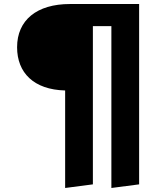

<svg xmlns="http://www.w3.org/2000/svg" viewBox="-20 -713 828 955"><path d="M328 -693C163 -693 65 -613 65 -478C65 -351 148 -267 304 -263V222L442 204V-583H534V222L672 204V-693Z"/></svg>

Font: Fira Sans
Style: Bold
Weight: 700
Designer: Carrois Corporate & Edenspiekermann AG
Foundry: Carrois Corporate GbR & Edenspiekermann AG
Version: Version 4.203